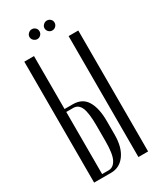

<svg xmlns="http://www.w3.org/2000/svg" viewBox="-206 -891 803 961"><g transform="rotate(-30 195.0 -410.5)"><path d="M143 -393Q198 -393 223 -351Q248 -309 248 -236V-156Q248 -84 217.5 -42Q187 0 137 0H39V-699H95V-393ZM351 -699V0H295V-699ZM192 -241Q192 -315 178.5 -345.5Q165 -376 135 -376H95V-17H133Q160 -17 176 -47Q192 -77 192 -151ZM123 -793Q123 -804 132 -812.5Q141 -821 152 -821Q164 -821 172.5 -813Q181 -805 181 -793Q181 -781 172.5 -772.5Q164 -764 152 -764Q141 -764 132 -772.5Q123 -781 123 -793ZM210 -793Q210 -804 219 -812.5Q228 -821 239 -821Q251 -821 259.5 -813Q268 -805 268 -793Q268 -781 259.5 -772.5Q251 -764 239 -764Q227 -764 218.5 -772.5Q210 -781 210 -793Z"/></g></svg>

Font: Moniqa Cond Heading
Style: Regular
Weight: 400
Width: 3
Designer: Rajesh Rajput
Foundry: Rajesh Rajput
Version: Version 1.000